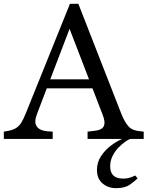

<svg xmlns="http://www.w3.org/2000/svg" viewBox="-22 -725 770 1002"><path d="M-2 0V-38L21 -42Q46 -47 61.5 -56.5Q77 -66 88.5 -84Q100 -102 112 -132L343 -705H387L612 -129Q629 -88 648 -66Q667 -44 709 -40L728 -38V0H435V-38L469 -42Q511 -46 520 -67.5Q529 -89 513 -128L327 -611H355L171 -130Q155 -89 169 -66.5Q183 -44 224 -40L253 -38V0ZM205 -264V-311H507V-264ZM583 257Q543 257 513.5 232.5Q484 208 484 161Q484 122 505.5 89.5Q527 57 558 34Q589 11 616 0H658Q648 3 631 15Q614 27 596 45.5Q578 64 565.5 89Q553 114 553 143Q553 207 620 207Q643 207 659.5 201Q676 195 684 191L696 206Q682 220 656 238.5Q630 257 583 257Z"/></svg>

Font: Hedvig Letters Serif
Style: Regular
Weight: 400
Designer: Alexander Örn & Tor Weibull
Foundry: Kanon Foundry
Version: Version 1.000